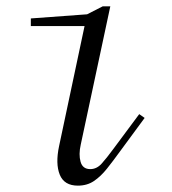

<svg xmlns="http://www.w3.org/2000/svg" viewBox="-20 -574 540 604"><path d="M225 10Q182 10 168 -24.5Q154 -59 166 -115L246 -492H77V-516L254 -529L303 -554H327L234 -119Q227 -88 233.5 -65Q240 -42 264 -42Q284 -42 299.5 -59Q315 -76 337 -106L418 -215L435 -203L357 -97Q336 -68 316.5 -43.5Q297 -19 275.5 -4.5Q254 10 225 10Z"/></svg>

Font: Xanh Mono
Style: Italic
Weight: 400
Italic angle: -12°
Monospace: yes
Designer: Lam Bao, Duy Dao
Foundry: Yellow Type Foundry
Version: Version 3.101; ttfautohint (v1.8.3)